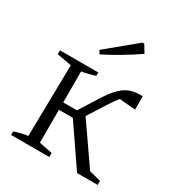

<svg xmlns="http://www.w3.org/2000/svg" viewBox="-170 -831 880 945"><g transform="rotate(30 269.5 -358.5)"><path d="M32 0V-20Q49 -26 68.5 -31Q88 -36 108 -38L115 -444L32 -459V-481H250V-462Q216 -450 174 -443V-267H252L326 -384Q357 -433 392.5 -461Q428 -489 484 -489Q490 -489 498 -489V-413L407 -421Q398 -410 388 -396Q378 -382 368 -366L303 -264L458 -40L524 -23V0H407L253 -225H174V-38L249 -23V0ZM211 -561 199 -580 365 -717H375L401 -674Q355 -642 307.5 -614Q260 -586 211 -561Z"/></g></svg>

Font: Piazzolla Light
Style: Regular
Weight: 300
Designer: Juan Pablo del Peral
Foundry: Huerta Tipografica
Version: Version 1.330